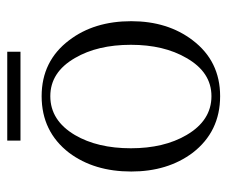

<svg xmlns="http://www.w3.org/2000/svg" viewBox="-70 -552 639 540"><g transform="rotate(-90 250.0 -281.5)"><path d="M250 -484.4Q150.4 -484.4 90.8 -407.2Q38.1 -336.9 38.1 -232.4Q38.1 -129.9 90.8 -59.6Q150.4 17.6 250 17.6Q348.6 17.6 407.2 -59.6Q460.9 -129.9 460.9 -232.4Q460.9 -336.9 407.2 -407.2Q348.6 -484.4 250 -484.4ZM250 -460Q317.4 -460 357.4 -390.6Q394.5 -327.1 394.5 -233.4Q394.5 -140.6 357.4 -77.1Q317.4 -6.8 250 -6.8Q181.6 -6.8 140.6 -77.1Q103.5 -140.6 103.5 -233.4Q103.5 -327.1 140.6 -390.6Q181.6 -460 250 -460ZM125 -581.1V-543.9H375V-581.1Z"/></g></svg>

Font: BatangChe
Style: Regular
Weight: 400
Monospace: yes
Version: Version 2.21